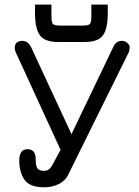

<svg xmlns="http://www.w3.org/2000/svg" viewBox="-20 -796 596 822"><path d="M286.1 -221.7 464.8 -594.7Q476.6 -621.1 502 -621.1Q514.6 -621.1 524.9 -612.3Q535.2 -603.5 535.2 -594.7Q535.2 -585.9 532.2 -574.2L270.5 -44.9Q258.8 -21.5 231 -7.8Q203.1 5.9 169.9 5.9Q106.4 5.9 84.5 -26.9Q62.5 -59.6 62.5 -108.4Q62.5 -157.2 97.7 -157.2Q132.8 -157.2 132.8 -115.2Q132.8 -85 140.6 -74.7Q148.4 -64.5 168.9 -64.5Q189.5 -64.5 202.1 -85.9L239.3 -154.3L46.9 -573.2Q43 -583 43 -589.8Q43 -621.1 76.2 -621.1Q99.6 -621.1 113.3 -593.8ZM228.5 -616.2Q171.9 -616.2 150.9 -645Q129.9 -673.8 129.9 -740.2V-776.4H200.2V-724.6Q200.2 -700.2 206.5 -693.4Q212.9 -686.5 236.3 -686.5H335.9Q358.4 -686.5 364.7 -693.4Q371.1 -700.2 371.1 -724.6V-776.4H441.4V-740.2Q441.4 -673.8 420.9 -645Q400.4 -616.2 342.8 -616.2Z"/></svg>

Font: Jura
Style: DemiBold
Weight: 600
Version: Version 2.5